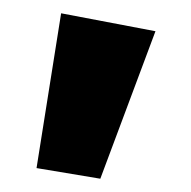

<svg xmlns="http://www.w3.org/2000/svg" viewBox="-20 -858 287 289"><path d="M214 -811 131 -589 35 -605 72 -838Z"/></svg>

Font: FiraSans
Style: Regular
Weight: 600
Designer: Carrois Corporate & Edenspiekermann AG
Foundry: Carrois Corporate GbR & Edenspiekermann AG
Version: Version 3.106;PS 003.106;hotconv 1.0.70;makeotf.lib2.5.58329